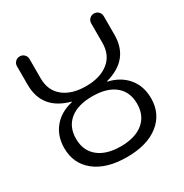

<svg xmlns="http://www.w3.org/2000/svg" viewBox="-170 -864 967 1008"><g transform="rotate(-30 313.0 -360.0)"><path d="M449.5 -318.5Q401 -358 313 -358Q225 -358 176.5 -318.5Q128 -279 128 -207Q128 -135 177 -95Q226 -55 313 -55Q400 -55 449 -95Q498 -135 498 -207Q498 -279 449.5 -318.5ZM205 -385Q206 -385 206 -387Q206 -388 205 -388Q50 -430 50 -580V-692Q50 -708 61 -719Q72 -730 88 -730Q104 -730 115 -719Q126 -708 126 -692V-575Q126 -501 176.5 -460.5Q227 -420 313 -420Q399 -420 449.5 -460.5Q500 -501 500 -575V-692Q500 -708 511 -719Q522 -730 538 -730Q554 -730 565 -719Q576 -708 576 -692V-580Q576 -430 421 -388Q420 -388 420 -387Q420 -385 421 -385Q494 -368 535 -318Q576 -268 576 -195Q576 -101 506 -45.5Q436 10 313 10Q190 10 120 -45.5Q50 -101 50 -195Q50 -268 91 -318Q132 -368 205 -385Z"/></g></svg>

Font: Rounded Mplus 1c
Style: Regular
Weight: 400
Version: Version 1.059.20150529